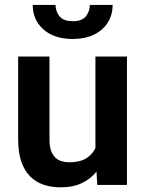

<svg xmlns="http://www.w3.org/2000/svg" viewBox="-20 -761 598 790"><path d="M372.6 -125.5V-528.3H502.4V0H380.4ZM389.2 -234.9 429.2 -235.8Q429.2 -182.6 417.5 -137.7Q405.8 -92.8 381.1 -59.8Q356.4 -26.9 318.8 -8.5Q281.2 9.8 230 9.8Q190.9 9.8 158.7 -1.2Q126.5 -12.2 103.3 -35.9Q80.1 -59.6 67.4 -96.9Q54.7 -134.3 54.7 -187V-528.3H183.6V-186Q183.6 -159.7 189.7 -142.1Q195.8 -124.5 206.8 -113.5Q217.8 -102.5 232.7 -97.9Q247.6 -93.3 264.6 -93.3Q311.5 -93.3 338.6 -112.1Q365.7 -130.9 377.4 -162.8Q389.2 -194.8 389.2 -234.9ZM349.6 -740.7H443.4Q443.4 -699.7 423.3 -668Q403.3 -636.2 366.5 -618.4Q329.6 -600.6 279.3 -600.6Q203.6 -600.6 159.2 -639.6Q114.7 -678.7 114.7 -740.7H208.5Q208.5 -714.8 224.6 -694.3Q240.7 -673.8 279.3 -673.8Q317.9 -673.8 333.7 -694.3Q349.6 -714.8 349.6 -740.7Z"/></svg>

Font: Roboto SemiBold
Style: Regular
Weight: 600
Designer: Christian Robertson
Foundry: Google
Version: Version 3.009; 2024